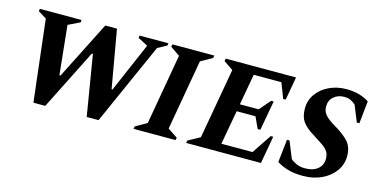

<svg xmlns="http://www.w3.org/2000/svg" viewBox="-63 -867 2301 1173"><g transform="rotate(15 1088.0 -280.5)"><path d="M184 4 124 -512 71 -545 74 -560H337L336 -545L262 -509L294 -199H301L486 -565H560L624 -199H630L765 -512L702 -545L705 -560H887L884 -545L827 -514L596 4H521L458 -378H451L259 4Z M816 0 819 -16 891 -57 969 -503 909 -544 912 -560H1177L1174 -544L1101 -503L1023 -57L1085 -16L1082 0Z M1149 0 1152 -16 1227 -57 1306 -503 1246 -544 1249 -560H1694L1668 -413H1652L1615 -509H1440L1405 -313H1524L1584 -383H1600L1566 -195H1549L1516 -267H1397L1358 -51H1555L1637 -174H1653L1622 0Z M1890 10Q1836 10 1796.5 -1Q1757 -12 1723 -33L1739 -178H1755L1798 -72Q1813 -58 1836 -48Q1859 -38 1890 -38Q1940 -38 1969.5 -62Q1999 -86 1999 -127Q1999 -154 1987.5 -172Q1976 -190 1951.5 -207Q1927 -224 1887 -249Q1839 -278 1817 -309Q1795 -340 1795 -392Q1795 -443 1824 -483.5Q1853 -524 1902 -547.5Q1951 -571 2012 -571Q2096 -571 2155 -532L2140 -390H2124L2082 -493Q2069 -505 2052 -513.5Q2035 -522 2009 -522Q1971 -522 1944 -499Q1917 -476 1917 -436Q1917 -406 1936 -384Q1955 -362 2001 -335Q2062 -299 2091 -265.5Q2120 -232 2120 -176Q2120 -123 2089.5 -81Q2059 -39 2007 -14.5Q1955 10 1890 10Z"/></g></svg>

Font: Spectral SC
Style: Bold Italic
Weight: 700
Italic angle: -10°
Designer: Jean-Baptiste Levee
Foundry: Production Type
Version: Version 2.001